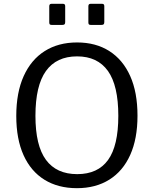

<svg xmlns="http://www.w3.org/2000/svg" viewBox="-20 -974 804 1004"><path d="M320.9 -941.8V-858.9Q320.9 -850.3 317.6 -846.9Q314.2 -843.6 304.3 -843.6H251.7Q243 -843.6 240.3 -846.6Q237.6 -849.5 237.6 -856.9V-941.2Q237.6 -954 248.6 -954H310Q320.9 -954 320.9 -941.8ZM525.4 -941.8V-858.9Q525.4 -850.3 522 -846.9Q518.7 -843.6 508.7 -843.6H456.1Q447.5 -843.6 444.8 -846.6Q442.1 -849.5 442.1 -856.9V-941.2Q442.1 -954 453 -954H514.5Q525.4 -954 525.4 -941.8ZM382.3 10Q283.9 10 212.7 -34Q141.5 -77.9 103.3 -162.3Q65.1 -246.8 65.1 -367.6Q65.1 -490.1 103.9 -576.1Q142.7 -662.1 214 -707Q285.2 -752 383 -752Q480.9 -752 551.6 -707Q622.3 -662.1 660.6 -576.8Q699 -491.5 699 -369Q699 -248.2 660.8 -163.6Q622.6 -78.9 551.5 -34.5Q480.4 10 382.3 10ZM383.8 -63.4Q491.5 -63.4 545.1 -137.6Q598.7 -211.9 598.7 -368.2Q598.7 -527 544.3 -603.1Q489.8 -679.2 383 -679.2Q275.3 -679.2 220.3 -602.7Q165.3 -526.2 165.3 -368.2Q165.3 -212.7 220.4 -138Q275.4 -63.4 383.8 -63.4Z"/></svg>

Font: Libre Franklin Thin
Style: Regular
Weight: 100
Designer: Pablo Impallari, Rodrigo Fuenzalida, Nhung Nguyen
Foundry: Impallari Type
Version: Version 3.000